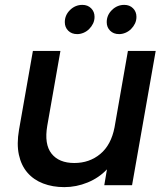

<svg xmlns="http://www.w3.org/2000/svg" viewBox="-20 -760 689 788"><path d="M522 0H408L419 -65Q386 -30 339.5 -11Q293 8 244 8Q196 8 157 -7Q118 -22 92.5 -51.5Q67 -81 57.5 -125Q48 -169 58 -227L115 -551H228L174 -244Q161 -168 191.5 -129.5Q222 -91 285 -91Q347 -91 391.5 -128Q436 -165 450 -237L505 -551H619ZM297 -620Q274 -620 260 -634Q246 -648 246 -669Q246 -698 267.5 -719Q289 -740 318 -740Q340 -740 354 -726Q368 -712 368 -691Q368 -676 362 -663.5Q356 -651 346 -641Q336 -631 323 -625.5Q310 -620 297 -620ZM469 -620Q446 -620 432 -634Q418 -648 418 -669Q418 -698 439.5 -719Q461 -740 490 -740Q512 -740 526 -726Q540 -712 540 -691Q540 -676 534 -663.5Q528 -651 518 -641Q508 -631 495 -625.5Q482 -620 469 -620Z"/></svg>

Font: SVN-Poppins Medium
Style: Italic
Weight: 500
Italic angle: -10°
Designer: Ninad Kale (Devanagari), Jonny Pinhorn (Latin)
Foundry: Indian Type Foundry
Version: Version 3.002 2017; ttfautohint (v1.8.3)